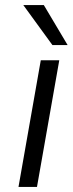

<svg xmlns="http://www.w3.org/2000/svg" viewBox="-20 -738 287 758"><path d="M72 -718H153L247 -560H187ZM141 -500H214L126 0H53Z"/></svg>

Font: Overused Grotesk
Style: Italic
Weight: 400
Italic angle: -10°
Version: Version 0.003